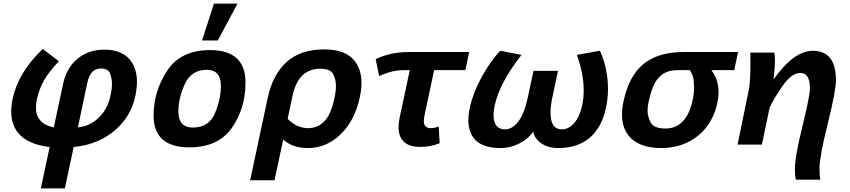

<svg xmlns="http://www.w3.org/2000/svg" viewBox="-20 -806 4738 1070"><path d="M414.1 -96.2Q480 -101.6 530 -149.9Q580.1 -198.2 595.2 -271.5Q604 -310.5 604 -340.3Q604 -366.2 593.8 -395.3Q583.5 -424.3 541 -424.3Q514.2 -424.3 494.9 -405.8Q475.6 -387.2 465.8 -341.3ZM341.3 244.1H207.5L256.8 13.2Q129.9 -1 77.6 -69.8Q42.5 -116.2 42.5 -184.6Q42.5 -217.3 50.3 -254.9Q65.9 -328.1 106.4 -396.2Q147 -464.4 218.3 -533.2L308.1 -464.8Q253.4 -407.2 225.6 -358.4Q197.8 -309.6 185.5 -252.4Q180.2 -228 180.2 -207Q180.2 -116.2 279.8 -96.2L332 -340.3Q350.6 -427.7 411.9 -478.5Q473.1 -529.3 561.5 -529.3Q668 -529.3 713.4 -460.4Q743.2 -415.5 743.2 -349.6Q743.2 -314 734.4 -272.5Q717.3 -191.4 668.7 -129.9Q620.1 -68.4 548.3 -31.5Q476.6 5.4 390.6 13.2Z M1035.2 15.1Q835.9 15.1 835.9 -162.1Q835.9 -296.4 911.4 -411.6Q986.8 -526.9 1150.4 -526.9Q1348.1 -526.9 1348.1 -345.7Q1348.1 -202.1 1272.2 -93.5Q1196.3 15.1 1035.2 15.1ZM1053.7 -95.2Q1144 -95.2 1177.5 -174.3Q1210.9 -253.4 1210.9 -328.1Q1210.9 -417 1132.3 -417Q1046.4 -417 1010.3 -338.1Q974.1 -259.3 974.1 -186Q974.1 -95.2 1053.7 -95.2ZM1193.8 -580.6H1106L1172.4 -786.1H1303.7Z M1509.8 198.7H1374L1472.2 -261.2Q1499.5 -390.1 1577.1 -460.4Q1654.8 -530.8 1787.1 -530.8Q1912.6 -530.8 1961.9 -459Q1994.6 -412.6 1994.6 -343.8Q1994.6 -307.6 1985.4 -265.1Q1958 -134.8 1878.7 -57.9Q1799.3 19 1696.3 19Q1608.4 19 1558.6 -28.8ZM1696.8 -91.8Q1749.5 -91.8 1786.6 -128.9Q1823.7 -166 1843.3 -256.8Q1852.1 -297.9 1852.1 -328.6Q1852.1 -361.8 1837.2 -392.3Q1822.3 -422.9 1764.2 -422.9Q1642.1 -422.9 1609.9 -271L1583 -143.6Q1634.8 -91.8 1696.8 -91.8Z M2318.8 12.7Q2251 12.7 2220.2 -27.8Q2201.2 -53.7 2201.2 -96.2Q2201.2 -121.1 2207.5 -151.9L2263.7 -415H2230.5Q2186.5 -415 2151.4 -403.8Q2116.2 -392.6 2092.8 -382.3L2073.7 -476.6Q2156.7 -516.1 2257.8 -516.1H2594.7L2573.2 -415H2399.4L2346.2 -165Q2341.8 -145 2341.8 -131.3Q2341.8 -91.8 2381.3 -91.8Q2400.9 -91.8 2424.8 -101.1L2430.2 -7.8Q2380.9 12.7 2318.8 12.7Z M3092.8 19Q3034.7 19 2996.6 -7.3Q2958.5 -33.7 2951.2 -73.2Q2926.8 -33.7 2876 -7.3Q2825.2 19 2767.6 19Q2660.6 19 2618.2 -39.1Q2590.3 -76.7 2590.3 -135.7Q2590.3 -168.5 2598.6 -207Q2616.2 -288.6 2664.1 -376.2Q2711.9 -463.9 2767.6 -523.4L2886.2 -500Q2763.2 -342.8 2736.8 -217.8Q2730.5 -188 2730.5 -165Q2730.5 -85 2795.9 -85Q2834 -85 2867.9 -127.9Q2901.9 -170.9 2921.9 -265.1L2953.1 -411.1H3089.8L3058.6 -265.1Q3047.9 -214.4 3047.9 -179.2Q3047.9 -85 3110.8 -85Q3148.9 -85 3179.7 -119.9Q3210.4 -154.8 3224.1 -217.8Q3232.9 -258.3 3232.9 -302.2Q3232.9 -394.5 3194.8 -500L3323.2 -523.4Q3368.2 -425.3 3368.2 -309.6Q3368.2 -256.8 3357.4 -207Q3334 -95.2 3266.1 -38.1Q3198.2 19 3092.8 19Z M3664.6 19Q3539.6 19 3483.9 -49.3Q3446.3 -95.7 3446.3 -167Q3446.3 -200.7 3454.6 -240.2Q3484.9 -383.3 3566.4 -449.7Q3647.9 -516.1 3792 -516.1H4093.3L4071.8 -415H3944.3Q3984.4 -362.8 3984.4 -293Q3984.4 -264.2 3977.5 -231.9Q3961.9 -157.2 3918.7 -100.1Q3875.5 -43 3810.1 -12Q3744.6 19 3664.6 19ZM3689.5 -89.8Q3747.1 -89.8 3785.4 -130.1Q3823.7 -170.4 3840.3 -249Q3848.1 -285.2 3848.1 -318.8Q3848.1 -330.6 3845.9 -358.2Q3843.8 -385.7 3824.2 -415H3754.9Q3710.4 -415 3679.9 -397.2Q3649.4 -379.4 3629.2 -342.8Q3608.9 -306.2 3594.2 -236.8Q3588.9 -211.4 3588.9 -189.9Q3588.9 -155.8 3606.4 -122.8Q3624 -89.8 3689.5 -89.8Z M4551.8 195.3H4415Q4409.7 173.8 4409.7 134.8Q4409.7 69.3 4451.7 -101.6Q4493.7 -272.5 4493.7 -313.5Q4493.7 -399.4 4440.9 -399.4Q4390.1 -399.4 4338.1 -322.8Q4286.1 -246.1 4269 -205.6L4226.1 0H4090.3L4153.8 -309.1Q4162.1 -350.1 4162.1 -460Q4162.1 -484.9 4161.1 -512.7H4295.4Q4298.8 -485.8 4298.8 -461.4Q4298.8 -439.5 4291 -363.3Q4403.8 -522.9 4509.8 -522.9Q4638.7 -522.9 4638.7 -358.9Q4638.7 -300.8 4592.8 -116.2Q4546.9 68.4 4546.9 131.8Q4546.9 171.9 4551.8 195.3Z"/></svg>

Font: Cadman
Style: Bold Italic
Weight: 700
Italic angle: -12°
Designer: Paul James MIller
Foundry: High-Logic / Made with FontCreator
Version: Version 2.114;March 28, 2021;FontCreator 13.0.0.2683 64-bit